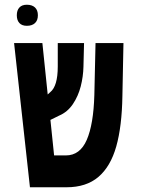

<svg xmlns="http://www.w3.org/2000/svg" viewBox="-20 -791 640 811"><path d="M39.5 -609H159L181.5 -392L192 -401.5Q224 -427 224 -510V-609H335L332.5 -509Q331.5 -467.5 321 -426.2Q310.5 -385 287.8 -351.2Q265 -317.5 229.5 -302.5L193 -284.5L208.5 -134.5H258Q318 -134.5 346.5 -200.2Q375 -266 378.5 -389.5L383.5 -609H501.5L497 -385.5Q495 -257 471 -172.2Q447 -87.5 395.8 -43.8Q344.5 0 261 0H106.5ZM51 -726.5Q51 -747.5 61.8 -759.2Q72.5 -771 93.5 -771Q115.5 -771 127.8 -759.5Q140 -748 140 -726.5Q140 -705 127.8 -693.5Q115.5 -682 93.5 -682Q72.5 -682 61.8 -693.8Q51 -705.5 51 -726.5Z"/></svg>

Font: JuliaMono ExtraBold
Style: Italic
Weight: 800
Italic angle: -9°
Monospace: yes
Designer: cormullion
Foundry: corm
Version: Version 0.057; ttfautohint (v1.8.4)